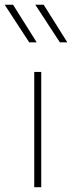

<svg xmlns="http://www.w3.org/2000/svg" viewBox="-45 -785 303 805"><path d="M9.8 -765.1H-25.4L77.6 -607.4H108.9ZM138.2 -765.1H103L206.1 -607.4H237.3ZM98.6 0H127.9V-483.4H98.6Z"/></svg>

Font: Estedad Thin
Style: Regular
Weight: 100
Designer: Amin Abedi
Version: Version 7.3